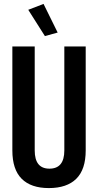

<svg xmlns="http://www.w3.org/2000/svg" viewBox="-20 -947 500 979"><path d="M229 12Q138 12 90.5 -35.5Q43 -83 43 -180V-710H157V-180Q157 -87 232 -87Q308 -87 308 -180V-710H417V-180Q417 -83 369 -35.5Q321 12 229 12ZM209 -763 124 -897 202 -927 274 -781Z"/></svg>

Font: Special Gothic Condensed One
Style: Regular
Weight: 400
Designer: Alistair McCready
Foundry: Monolith
Version: Version 1.010; ttfautohint (v1.8.4.7-5d5b)